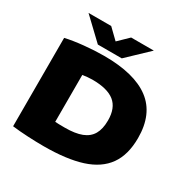

<svg xmlns="http://www.w3.org/2000/svg" viewBox="-207 -1139 1313 1334"><g transform="rotate(30 450.0 -472.0)"><path d="M65 -7V-716Q125 -730 209.5 -738.5Q294 -747 370 -747Q613 -747 735.5 -654.5Q858 -562 858 -370Q858 -235.5 799 -152.5Q740 -69.5 620.8 -31.2Q501.5 7 316 7Q258.5 7 189.8 3.5Q121 0 65 -7ZM616 -372Q616 -471 558.8 -517Q501.5 -563 381 -563Q364 -563 341.8 -561Q319.5 -559 303 -556V-180Q327 -178 381 -178Q464 -178 515.5 -198Q567 -218 591.5 -260.5Q616 -303 616 -372ZM467 -951H649L483 -793H291L125 -951H307L387 -873.5Z"/></g></svg>

Font: Encode Sans Expanded Black
Style: Regular
Weight: 900
Width: 7
Designer: Multiple Designers
Foundry: Impallari Type
Version: Version 2.000